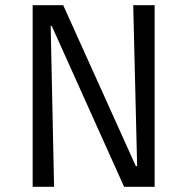

<svg xmlns="http://www.w3.org/2000/svg" viewBox="-20 -715 717 735"><path d="M105 -695H222L500 -79H505L490 -695H572V0H455L178 -616H174L187 0H105Z"/></svg>

Font: Ruda
Style: Regular
Weight: 400
Designer: Mariela Monsalve, Angelina Sanchez
Foundry: Mariela Monsalve, Angelina Sanchez
Version: Version 1.002